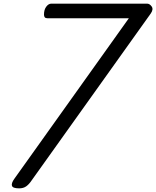

<svg xmlns="http://www.w3.org/2000/svg" viewBox="-20 -1018 855 1052"><path d="M85 14Q50 14 45.5 0Q41 -14 59 -39L686 -918H240Q230 -918 225.5 -923Q221 -928 221 -938Q221 -965 233.5 -981.5Q246 -998 261 -998H786Q800 -998 811 -982.5Q822 -967 806 -944L153 -29Q139 -8 123.5 3Q108 14 85 14Z"/></svg>

Font: Playwrite AU TAS
Style: Regular
Weight: 400
Designer: Veronika Burian, José Scaglione
Foundry: TypeTogether
Version: Version 1.002